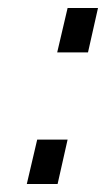

<svg xmlns="http://www.w3.org/2000/svg" viewBox="-20 -460 265 480"><path d="M149 -440H225L200 -329H123ZM73 -111H149L124 0H47Z"/></svg>

Font: Cairo
Style: Italic
Weight: 400
Italic angle: -13°
Designer: Mohamed Gaber, Accademia di Belle Arti di Urbino and others
Foundry: Kief Type Foundry, Accademia di Belle Arti di Urbino and others
Version: Version 3.011